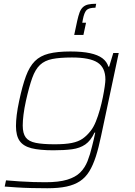

<svg xmlns="http://www.w3.org/2000/svg" viewBox="-20 -792 721 1022"><path d="M232 210Q192 210 149 209Q106 208 68 205.5Q30 203 5 201L12 168Q47 171 84.5 173.5Q122 176 157.5 177Q193 178 222 178Q293 178 337.5 164.5Q382 151 407 126Q432 101 446 65.5Q460 30 470 -13Q475 -31 479 -49.5Q483 -68 487 -86H483Q463 -43 434 -23Q405 -3 363.5 2.5Q322 8 264 8Q191 8 147.5 -3Q104 -14 84.5 -42Q65 -70 65 -121Q65 -147 69 -180Q73 -213 82 -255Q99 -335 118 -386.5Q137 -438 165.5 -466.5Q194 -495 239.5 -506.5Q285 -518 355 -518Q417 -518 459 -509Q501 -500 525 -482Q549 -464 557 -437H561L583 -510H612L518 -68Q505 -5 490 41.5Q475 88 455 120.5Q435 153 405.5 172.5Q376 192 334 201Q292 210 232 210ZM271 -24Q327 -24 362 -31Q397 -38 420 -54Q443 -70 463 -96Q478 -115 490 -144.5Q502 -174 511.5 -208Q521 -242 527.5 -274.5Q534 -307 537.5 -332Q541 -357 541 -369Q541 -432 499.5 -459Q458 -486 363 -486Q299 -486 258.5 -478Q218 -470 193 -446.5Q168 -423 151.5 -377Q135 -331 118 -255Q109 -214 105 -181Q101 -148 101 -124Q101 -82 117 -60.5Q133 -39 170.5 -31.5Q208 -24 271 -24ZM375 -606 391 -681Q397 -708 403.5 -725.5Q410 -743 421 -753.5Q432 -764 449 -768Q466 -772 492 -772L488 -751Q453 -751 440.5 -738Q428 -725 421 -688L418 -671H438L424 -606Z"/></svg>

Font: Saira Expanded Thin
Style: Italic
Weight: 250
Width: 7
Italic angle: -12°
Designer: Hector Gatti with collaboration of the Omnibus-Type team
Foundry: Omnibus-Type
Version: Version 1.101